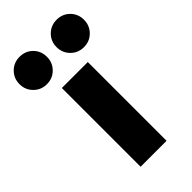

<svg xmlns="http://www.w3.org/2000/svg" viewBox="-273 -841 909 909"><g transform="rotate(-45 181.0 -386.5)"><path d="M93.8 0V-527.3H267.6V0ZM304.7 -589.8Q266.1 -589.8 239.5 -616.5Q212.9 -643.1 212.9 -681.6Q212.9 -720.7 239.5 -747.1Q266.1 -773.4 304.7 -773.4Q343.8 -773.4 370.1 -747.1Q396.5 -720.7 396.5 -681.6Q396.5 -643.1 370.1 -616.5Q343.8 -589.8 304.7 -589.8ZM56.6 -589.8Q18.1 -589.8 -8.5 -616.5Q-35.2 -643.1 -35.2 -681.6Q-35.2 -720.7 -8.5 -747.1Q18.1 -773.4 56.6 -773.4Q95.7 -773.4 122.1 -747.1Q148.4 -720.7 148.4 -681.6Q148.4 -643.1 122.1 -616.5Q95.7 -589.8 56.6 -589.8Z"/></g></svg>

Font: Reddit Sans Black
Style: Regular
Weight: 900
Version: Version 1.014